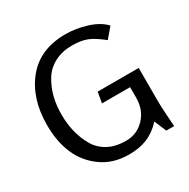

<svg xmlns="http://www.w3.org/2000/svg" viewBox="-167 -892 1042 1058"><g transform="rotate(-30 353.5 -363.0)"><path d="M47 -355Q47 -523 134.5 -630.5Q222 -738 385 -738Q449 -738 517.5 -717Q586 -696 624 -655L571 -593Q520 -634 482 -650Q444 -666 383 -666Q322 -666 274 -641Q226 -616 199 -572Q145 -486 145 -364Q145 -247 196 -158Q221 -114 267.5 -88Q314 -62 383 -62Q452 -62 500 -112.5Q548 -163 548 -241V-307H369L381 -375H642V-166Q642 -126 646 -72.5Q650 -19 651 0H601L569 -76Q525 -29 475 -8.5Q425 12 359 12Q258 12 186 -40Q47 -139 47 -355Z"/></g></svg>

Font: Rosario
Style: Regular
Weight: 400
Designer: Hector Gatti
Foundry: Omnibus-Type
Version: Version 1.002